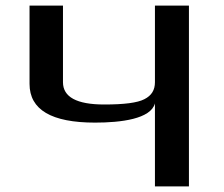

<svg xmlns="http://www.w3.org/2000/svg" viewBox="-20 -669 803 689"><path d="M536 -298V0H658V-649H536V-374C536 -346 524 -326 498 -313C473 -300 425 -294 354 -294C255 -294 206 -321 206 -374V-649H86V-368C86 -275 165 -229 321 -229C414 -229 521 -242 536 -298Z"/></svg>

Font: Gamestation Extended
Style: Regular
Weight: 400
Width: 7
Designer: Jonas Hecksher
Foundry: Jonas Hecksher, Playtypeª, e-types AS
Version: Version 1.003